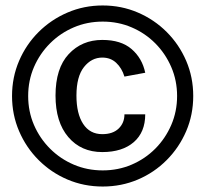

<svg xmlns="http://www.w3.org/2000/svg" viewBox="-20 -676 750 702"><path d="M355.5 6Q287 6 227 -19.5Q167 -45 121.2 -90.8Q75.5 -136.5 49.8 -196.5Q24 -256.5 24 -325Q24 -393.5 49.8 -453.5Q75.5 -513.5 121.2 -559Q167 -604.5 227 -630.2Q287 -656 355.5 -656Q424 -656 484 -630.2Q544 -604.5 589.5 -559Q635 -513.5 660.8 -453.5Q686.5 -393.5 686.5 -325Q686.5 -256.5 660.8 -196.5Q635 -136.5 589.5 -90.8Q544 -45 484 -19.5Q424 6 355.5 6ZM355.5 -53Q412 -53 461.2 -74Q510.5 -95 547.8 -132.5Q585 -170 606.2 -219.2Q627.5 -268.5 627.5 -325Q627.5 -381.5 606.2 -430.8Q585 -480 547.8 -517.5Q510.5 -555 461.2 -576Q412 -597 355.5 -597Q299 -597 249.8 -576Q200.5 -555 163 -517.5Q125.5 -480 104.2 -430.8Q83 -381.5 83 -325Q83 -268.5 104.2 -219.2Q125.5 -170 163 -132.5Q200.5 -95 249.8 -74Q299 -53 355.5 -53ZM354 -120Q276.5 -120 229.8 -174.8Q183 -229.5 183 -326.5Q183 -426.5 231.2 -478.2Q279.5 -530 354 -530Q422.5 -530 461.2 -496.5Q500 -463 511 -410L435 -396Q425.5 -427 405 -446.2Q384.5 -465.5 354 -465.5Q314.5 -465.5 287 -430.8Q259.5 -396 259.5 -326.5Q259.5 -260.5 284 -223Q308.5 -185.5 354 -185.5Q392.5 -185.5 413.8 -206Q435 -226.5 435 -258H511Q511 -192.5 469 -156.2Q427 -120 354 -120Z"/></svg>

Font: Karla
Style: Bold
Weight: 700
Designer: Jonathan Pinhorn
Version: Version 2.004; ttfautohint (v1.8.4.7-5d5b);gftools[0.9.33]